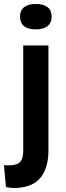

<svg xmlns="http://www.w3.org/2000/svg" viewBox="-42 -752 334 967"><path d="M26 195Q17 195 8 193.5Q-1 192 -12 190L-22 80Q30 84 52.5 69.5Q75 55 75 5V-523H202V4Q202 53 190.5 89Q179 125 157 148.5Q135 172 102 183.5Q69 195 26 195ZM138 -604Q99 -604 79 -620.5Q59 -637 59 -668Q59 -700 79.5 -716Q100 -732 138 -732Q177 -732 197.5 -716Q218 -700 218 -668Q218 -637 197.5 -620.5Q177 -604 138 -604Z"/></svg>

Font: Bricolage Grotesque 16pt SemiBold
Style: Regular
Weight: 600
Version: Version 1.001;gftools[0.9.33.dev8+g029e19f]